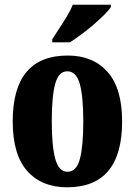

<svg xmlns="http://www.w3.org/2000/svg" viewBox="-20 -786 573 816"><path d="M265 10Q157 10 95.5 -59.5Q34 -129 34 -270Q34 -550 268 -550Q375 -550 437 -480.5Q499 -411 499 -270Q499 10 265 10ZM267 -56Q305 -56 319.5 -110.5Q334 -165 334 -270Q334 -376 319 -429.5Q304 -483 266 -483Q229 -483 214.5 -429.5Q200 -376 200 -270Q200 -165 215 -110.5Q230 -56 267 -56ZM202 -619Q215 -640 232 -665.5Q249 -691 265 -717.5Q281 -744 289 -766H451V-756Q443 -743 423.5 -723.5Q404 -704 378.5 -682Q353 -660 326 -640Q299 -620 277 -606H202Z"/></svg>

Font: Noto Serif Armenian ExtraCondensed Black
Style: Regular
Weight: 900
Width: 2
Designer: Monotype Design Team
Foundry: Monotype Imaging Inc.
Version: Version 2.008; ttfautohint (v1.8.4.7-5d5b)